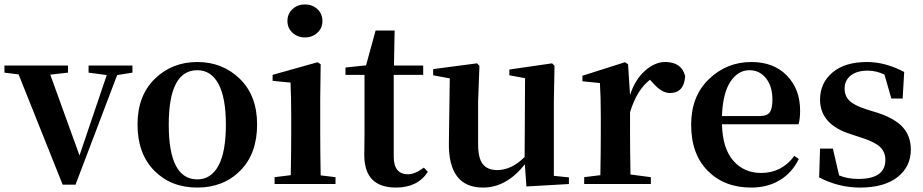

<svg xmlns="http://www.w3.org/2000/svg" viewBox="-28 -831 4170 867"><path d="M570 -535V-503L501 -492L313 3H255L56 -495L-8 -503V-535H279V-503L199 -494L331 -129L454 -492L372 -503V-535Z M863 16Q744 16 668.5 -60.5Q593 -137 593 -269Q593 -399 671 -475Q749 -551 863 -551Q977 -551 1055 -475Q1133 -399 1133 -269Q1133 -137 1057 -60.5Q981 16 863 16ZM863 -21Q925 -21 958.5 -83Q992 -145 992 -268Q992 -390 958.5 -452Q925 -514 863 -514Q734 -514 734 -268Q734 -21 863 -21Z M1270 -736Q1270 -769 1293 -790Q1316 -811 1349 -811Q1382 -811 1405 -790Q1428 -769 1428 -736Q1428 -704 1405 -683Q1382 -662 1349 -662Q1316 -662 1293 -683Q1270 -704 1270 -736ZM1420 -39 1487 -31V0H1212V-31L1285 -40Q1287 -154 1287 -235V-306Q1287 -383 1284 -458L1203 -466V-493L1406 -550L1420 -541L1418 -385V-235Q1418 -153 1420 -39Z M1886 -74 1904 -55Q1858 16 1760 16Q1617 16 1617 -131Q1617 -146 1617.5 -178Q1618 -210 1618 -231V-493H1532V-526L1625 -536L1668 -693H1754L1751 -535H1883V-493H1750V-123Q1750 -44 1815 -44Q1845 -44 1886 -74Z M2473 -37 2541 -30V0L2349 11L2342 -89Q2259 16 2153 16Q1996 16 1999 -187L2003 -477L1928 -491V-519L2126 -545L2137 -534L2131 -374V-180Q2131 -116 2152.5 -89.5Q2174 -63 2217 -63Q2282 -63 2341 -122L2343 -478L2272 -491V-517L2465 -545L2476 -534L2473 -374Z M2808 -541 2817 -402Q2840 -472 2884.5 -511.5Q2929 -551 2976 -551Q3050 -551 3066 -487Q3061 -411 2997 -411Q2959 -411 2918 -459L2907 -471Q2847 -424 2817 -324V-235Q2817 -157 2819 -43L2911 -31V0H2610V-31L2683 -40Q2685 -154 2685 -235V-307Q2685 -392 2681 -456L2602 -464V-489L2794 -550Z M3232 -307H3403Q3436 -307 3448 -324Q3460 -341 3460 -381Q3460 -441 3431 -477.5Q3402 -514 3356 -514Q3305 -514 3270.5 -462.5Q3236 -411 3232 -307ZM3578 -270H3232Q3235 -160 3283.5 -105Q3332 -50 3409 -50Q3502 -50 3559 -127L3579 -113Q3549 -51 3493.5 -17.5Q3438 16 3364 16Q3243 16 3168 -59.5Q3093 -135 3093 -268Q3093 -397 3173.5 -474Q3254 -551 3365 -551Q3466 -551 3525.5 -489.5Q3585 -428 3585 -332Q3585 -294 3578 -270Z M3885 -337 3937 -321Q4015 -295 4050 -255Q4085 -215 4085 -156Q4085 -78 4024.5 -31Q3964 16 3856 16Q3758 16 3671 -30L3675 -160H3733L3761 -39Q3799 -23 3848 -23Q3970 -23 3970 -109Q3970 -143 3948 -165.5Q3926 -188 3869 -207L3814 -225Q3675 -269 3675 -381Q3675 -456 3731 -503.5Q3787 -551 3887 -551Q3970 -551 4055 -506L4048 -386H3997L3966 -494Q3930 -512 3890 -512Q3841 -512 3813.5 -490Q3786 -468 3786 -431Q3786 -398 3807.5 -376.5Q3829 -355 3885 -337Z"/></svg>

Font: Swei Spring CJKtc
Style: Bold
Weight: 700
Version: Version 1.021